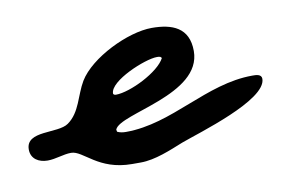

<svg xmlns="http://www.w3.org/2000/svg" viewBox="-45 -507 647 435"><g transform="rotate(-10 279.0 -290.0)"><path d="M3 -215C3 -193 21 -183 41 -183C60 -183 78 -191 96 -191C124 -191 150 -142 228 -142H248C281 -142 318 -158 348 -170C388 -185 552 -232 552 -281C552 -292 539 -292 531 -292C424 -292 334 -216 227 -216C220 -216 213 -217 207 -220L206 -225C219 -260 410 -269 410 -370C410 -424 372 -438 325 -438C270 -438 181 -395 152 -347C134 -317 130 -278 100 -257C75 -239 3 -259 3 -215ZM213 -307C213 -336 298 -371 325 -371C328 -371 330 -371 333 -370L336 -367C321 -337 252 -303 219 -303C217 -303 213 -304 213 -307Z"/></g></svg>

Font: ChillLongCangKaiShu Medium
Style: Regular
Weight: 500
Version: Version 3.500;Glyphs 3.1.1 (3135)